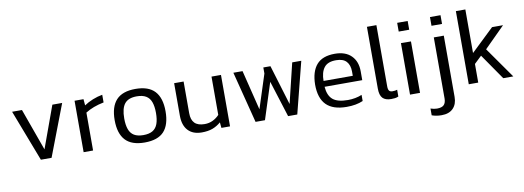

<svg xmlns="http://www.w3.org/2000/svg" viewBox="-68 -1116 4865 1781"><g transform="rotate(-10 2364.5 -225.0)"><path d="M340.5 0 525.7 -484.4H433.4L289.5 -88.7L147.1 -484.4H54.2L239.9 0Z M731.6 0V-357.1Q802.8 -402.1 904.9 -422.3V-494.5Q859.8 -486.7 813.4 -468.1Q767 -449.4 731.6 -425.1L726.6 -484.4H642.5V0Z M1456.8 -242.2Q1456.8 -368.1 1398.2 -431.3Q1339.6 -494.5 1216.9 -494.5Q1094.2 -494.5 1035.8 -431.3Q977.5 -368.1 977.5 -242.2Q977.5 -116.7 1035.8 -53.3Q1094.2 10.1 1216.9 10.1Q1341.5 10.1 1399.1 -52.6Q1456.8 -115.3 1456.8 -242.2ZM1067.6 -242.2Q1067.6 -336.9 1102.5 -380.7Q1137.4 -424.6 1216.9 -424.6Q1271.1 -424.6 1304.2 -404.9Q1337.3 -385.1 1352 -344.7Q1366.7 -304.2 1366.7 -242.2Q1366.7 -180.6 1352 -139.9Q1337.3 -99.3 1304.2 -79.5Q1271.1 -59.7 1216.9 -59.7Q1162.7 -59.7 1129.8 -79.5Q1097 -99.3 1082.3 -139.9Q1067.6 -180.6 1067.6 -242.2Z M1935.2 -52.8 1940.3 0H2021.6V-484.4H1932.4V-123.6Q1905.8 -95.1 1870.9 -78.4Q1835.9 -61.6 1794.6 -61.6Q1730.7 -61.6 1700.1 -92.8Q1669.6 -124.1 1669.6 -185.7V-484.4H1580.4V-177.8Q1580.4 -87.8 1625.9 -38.8Q1671.4 10.1 1755.1 10.1Q1813.9 10.1 1856.2 -5.5Q1898.4 -21.1 1935.2 -52.8Z M2350.6 0 2460.5 -342.4 2568.5 0H2654.9L2778 -484.4H2692.6L2601.6 -108.5L2487.6 -484.4H2420.5V-427.4L2317.6 -108.5L2224.7 -484.4H2138.3L2261.9 0Z M3273.9 -17.9V-75.8Q3244.9 -63.4 3210.7 -57Q3176.5 -50.6 3142.5 -50.6Q3044.1 -50.6 2999.8 -88.2Q2955.4 -125.9 2949 -209.1H3303.8V-292.3Q3303.8 -385.6 3249.3 -440Q3194.9 -494.5 3094.2 -494.5Q2977.9 -494.5 2922.8 -430.6Q2867.6 -366.7 2865.8 -244.5Q2865.8 -115.8 2928.5 -52.8Q2991.3 10.1 3119.9 10.1Q3165 10.1 3202.9 3.2Q3240.8 -3.7 3273.9 -17.9ZM3096.5 -433.4Q3162.7 -433.4 3193.5 -399.1Q3224.3 -364.9 3224.3 -304.2V-264.2H2949Q2949 -345.1 2983.2 -389.7Q3017.5 -434.3 3096.5 -433.4Z M3607.1 -1.4V-65.3Q3589.6 -58.8 3562 -58.8Q3540.9 -58.8 3531.2 -71Q3521.6 -83.2 3521.6 -113.1V-688.9H3432.4V-106.6Q3432.4 -44.1 3458.4 -17Q3484.4 10.1 3538.6 10.1Q3557.9 10.1 3574 8Q3590.1 6 3607.1 -1.4Z M3813.9 -594.2V-676.5H3715.1V-594.2ZM3811.1 0V-484.4L3716.9 -485.3V0Z M4123.2 -594.2V-676.5H4023.9V-594.2ZM4120.4 92.4V-484.4H4026.2V87.3Q4026.2 90.1 4026.2 92.8Q4025.7 132.4 4006.2 151.7Q3986.7 171 3942.1 171Q3912.2 171 3881.4 159.9V223.8Q3922.3 239 3973.3 239Q4044.1 239 4082.3 199.7Q4120.4 160.4 4120.4 92.4Z M4359.4 0V-175.6L4428.3 -241.3L4595.1 0H4689.8L4484.8 -291.4L4678.3 -484.4H4574.9L4359.4 -278.5V-688.9H4270.2V0Z"/></g></svg>

Font: Arad
Style: Regular
Weight: 400
Designer: Mohammad Darvishi
Version: Version 1.010;September 21, 2024;FontCreator 15.0.0.2992 64-